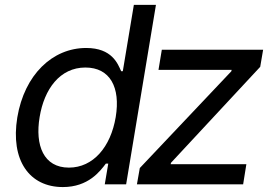

<svg xmlns="http://www.w3.org/2000/svg" viewBox="-20 -747 1103 778"><path d="M234.7 11C338.1 11 385.3 -52.9 409.1 -84.2H418.7L404.5 0H491.1L611.9 -727.3H522.4L477.6 -458.5H470.9C457.4 -488.3 434.3 -552.6 329.2 -552.6C192.8 -552.6 79.2 -444.6 50.1 -271.3C21.7 -97.3 99.1 11 234.7 11ZM140.6 -272.7C159.1 -386 222.7 -473.4 326 -473.4C426.1 -473.4 468.8 -392.8 448.9 -272.7C428.6 -151.3 357.6 -67.8 259.2 -67.8C156.6 -67.8 121.4 -158 140.6 -272.7ZM534.8 0H965.2L978.3 -81.7H671.5L672.9 -87.4L1034.4 -476.2L1046.2 -545.5H635.7L622.2 -463.8H918.7L917.3 -458.1L546.5 -66.1Z"/></svg>

Font: Margiela Sans Text
Style: Italic
Weight: 400
Italic angle: -9.39999°
Designer: Stefan Endress, Andreas Faust
Version: Version 1.100;FEAKit 1.0